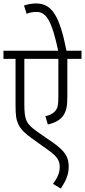

<svg xmlns="http://www.w3.org/2000/svg" viewBox="-20 -916 492 1112"><path d="M452 -575V-622H365C325 -826 280 -896 189 -896C161 -896 140 -891 119 -884L134 -836C151 -843 170 -847 192 -847C249 -847 281 -792 317 -622H0V-575H70V-307C70 -247 74 -222 87 -195C101 -165 130 -139 164 -115L252 -52C312 -11 326 14 326 52C326 89 308 120 287 149L332 176C358 137 378 99 378 49C378 -8 354 -43 287 -90L199 -151C132 -198 121 -219 121 -313V-575H318V-355C318 -307 314 -289 299 -272C286 -257 266 -248 243 -243L257 -195C297 -204 328 -220 346 -246C364 -273 370 -299 370 -358V-575Z"/></svg>

Font: Noto Sans Devanagari Condensed Light
Style: Regular
Weight: 300
Width: 3
Designer: Jelle Bosma - Monotype Design Team
Foundry: Monotype Imaging Inc.
Version: Version 2.004